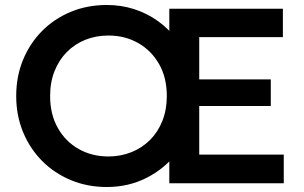

<svg xmlns="http://www.w3.org/2000/svg" viewBox="-20 -735 1220 770"><path d="M408.5 15Q330 15 263.8 -12.8Q197.5 -40.5 148.5 -90Q99.5 -139.5 72.2 -206Q45 -272.5 45 -350Q45 -428 72.2 -494.5Q99.5 -561 148.5 -610.5Q197.5 -660 263.8 -687.5Q330 -715 408.5 -715Q466 -715 517.5 -698.5Q569 -682 612 -651.5Q655 -621 686.5 -579.5L659 -546V-700H1114.5V-586H779V-416.5H1066V-310H779V-115H1118V0H659V-153L686.5 -119Q639.5 -58 567.2 -21.5Q495 15 408.5 15ZM415 -107.5Q464.5 -107.5 507.2 -124.8Q550 -142 581.8 -173.8Q613.5 -205.5 631.2 -250.2Q649 -295 649 -350Q649 -423.5 618 -478Q587 -532.5 534 -562.5Q481 -592.5 415 -592.5Q365 -592.5 322.5 -575.5Q280 -558.5 248.2 -526.5Q216.5 -494.5 198.8 -450Q181 -405.5 181 -350Q181 -276.5 211.8 -222Q242.5 -167.5 295.5 -137.5Q348.5 -107.5 415 -107.5Z"/></svg>

Font: Geologica Roman Medium
Style: Regular
Weight: 500
Designer: Sindre Bremnes, Frode Helland
Foundry: Monokrom Skriftforlag AS
Version: Version 1.010;gftools[0.9.28]